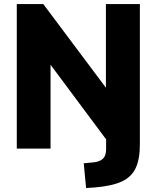

<svg xmlns="http://www.w3.org/2000/svg" viewBox="-20 -739 779 955"><path d="M396.5 73.2 447.3 68.4Q478.5 64.5 493.2 49.3Q507.8 34.2 507.8 2.9V-45.9L231.4 -417V0H63.5V-718.8H195.3L506.8 -302.7V-718.8H675.8V-22.5Q675.8 52.7 654.8 97.2Q633.8 141.6 585 164.1Q536.1 186.5 450.2 193.4L408.2 196.3Z"/></svg>

Font: Min Sans Black
Style: Regular
Weight: 900
Designer: Jinseong-Kim, NotoSansCJK, Nunito
Foundry: Jinseong-Kim
Version: Version 1.000